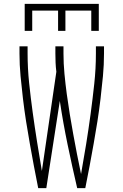

<svg xmlns="http://www.w3.org/2000/svg" viewBox="-20 -975 640 995"><path d="M108 -815V-955H492V-815H453V-920H319V-815H281V-920H147V-815ZM178 0Q166 -58 155.5 -115.5Q145 -173 134.5 -231Q124 -289 115 -347Q106 -405 99 -463.5Q92 -522 86.5 -580.5Q81 -639 81 -698V-735H123V-698Q123 -621 131 -544.5Q139 -468 149.5 -392Q160 -316 172 -240.5Q184 -165 197 -89L272 -603Q269 -627 268 -650.5Q267 -674 267 -698V-735H309V-698Q309 -646 314 -593Q319 -540 326 -488Q333 -436 341.5 -384Q350 -332 359.5 -280Q369 -228 379 -176.5Q389 -125 400 -73Q414 -151 426.5 -228.5Q439 -306 449.5 -384Q460 -462 468.5 -540.5Q477 -619 477 -698V-735H519V-698Q519 -639 513.5 -580.5Q508 -522 501 -463.5Q494 -405 485 -347Q476 -289 465.5 -231Q455 -173 444.5 -115.5Q434 -58 422 0H380Q354 -112 330.5 -225Q307 -338 290 -452L220 0Z"/></svg>

Font: Iosevka SS04 XLt Ex
Style: Regular
Weight: 200
Width: 7
Monospace: yes
Designer: Belleve Invis
Foundry: Belleve Invis
Version: Version 19.0.0; ttfautohint (v1.8.4)